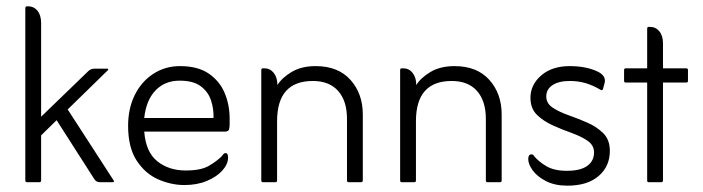

<svg xmlns="http://www.w3.org/2000/svg" viewBox="-20 -576 2223 607"><path d="M110 -148V-6Q110 0 105 0H65Q60 0 60 -6V-549Q60 -556 65 -556H70Q87 -556 98.5 -542Q110 -528 110 -503V-207L259 -351Q267 -359 279 -359H318Q321 -359 322 -357.5Q323 -356 321 -354L194 -230L339 -6Q343 0 336 0H296Q284 0 278 -10L159 -196Z M436 -160Q441 -95 477.5 -66Q514 -37 567 -37Q615 -37 640 -51.5Q665 -66 681 -82Q683 -85 686 -88.5Q689 -92 693 -92Q698 -92 699.5 -87.5Q701 -83 701 -78Q701 -57 683 -37Q665 -17 634 -4Q603 9 563 9Q521 9 480 -9Q439 -27 412 -68.5Q385 -110 385 -178Q385 -233 406 -275.5Q427 -318 464.5 -342.5Q502 -367 549 -367Q606 -367 640.5 -343Q675 -319 690.5 -281.5Q706 -244 706 -201Q706 -192 706 -184.5Q706 -177 705 -171Q704 -160 692 -160ZM436 -203H655Q656 -232 647 -259Q638 -286 614.5 -303.5Q591 -321 548 -321Q501 -321 471.5 -290Q442 -259 436 -203Z M857 -307Q871 -330 902 -348.5Q933 -367 978 -367Q1049 -367 1088 -323.5Q1127 -280 1127 -214V-6Q1127 0 1122 0H1082Q1077 0 1077 -6V-200Q1077 -257 1049 -288.5Q1021 -320 969 -320Q856 -320 856 -193V-6Q856 0 851 0H811Q806 0 806 -6V-354Q806 -360 811 -360H816Q834 -360 845.5 -345.5Q857 -331 857 -307Z M1296 -307Q1310 -330 1341 -348.5Q1372 -367 1417 -367Q1488 -367 1527 -323.5Q1566 -280 1566 -214V-6Q1566 0 1561 0H1521Q1516 0 1516 -6V-200Q1516 -257 1488 -288.5Q1460 -320 1408 -320Q1295 -320 1295 -193V-6Q1295 0 1290 0H1250Q1245 0 1245 -6V-354Q1245 -360 1250 -360H1255Q1273 -360 1284.5 -345.5Q1296 -331 1296 -307Z M1669 -82Q1683 -65 1707.5 -50.5Q1732 -36 1772 -36Q1815 -36 1836.5 -51.5Q1858 -67 1858 -94Q1858 -117 1837.5 -131Q1817 -145 1787.5 -155.5Q1758 -166 1728 -179.5Q1698 -193 1677.5 -213Q1657 -233 1657 -267Q1657 -308 1691 -337.5Q1725 -367 1781 -367Q1834 -367 1871 -349Q1898 -335 1891 -312L1887 -297Q1886 -291 1882 -291Q1879 -291 1877 -293Q1855 -306 1832 -313Q1809 -320 1781 -320Q1747 -320 1727 -307Q1707 -294 1707 -271Q1707 -249 1727.5 -235.5Q1748 -222 1778 -211.5Q1808 -201 1837.5 -188Q1867 -175 1887.5 -154.5Q1908 -134 1908 -99Q1908 -50 1872.5 -19.5Q1837 11 1774 11Q1734 11 1706 -3.5Q1678 -18 1664 -37.5Q1650 -57 1650 -73Q1650 -88 1660 -88Q1666 -88 1669 -82Z M2026 -315H1958Q1953 -315 1953 -321V-354Q1953 -360 1958 -360H2026V-484Q2026 -491 2030 -491H2035Q2053 -491 2064.5 -477Q2076 -463 2076 -439V-360H2150Q2155 -360 2155 -354V-321Q2155 -315 2150 -315H2076V-6Q2076 0 2071 0H2030Q2026 0 2026 -6Z"/></svg>

Font: Zain Light
Style: Regular
Weight: 300
Designer: Zain,Boutros
Foundry: Mobile Telecommunications Company (Zain), 2024
Version: Version 1.51; ttfautohint (v1.8.4)